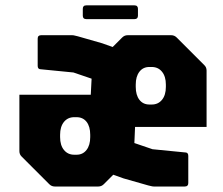

<svg xmlns="http://www.w3.org/2000/svg" viewBox="-20 -678 812 698"><path d="M539 0Q534.5 0 529 -1.5Q523.5 -3 518.5 -4L429 -29.5L329.5 -65Q315.5 -70 315.5 -92.5V-421.5Q315.5 -433.5 324 -441.5L424 -541.5Q432.5 -550 444 -550H602.5Q614 -550 622.5 -541.5L722.5 -441.5Q731 -433.5 731 -421.5V-216.5H471L468.5 -158L534.5 -135.5L656.5 -123.5Q664.5 -122 664.5 -111V-12.5Q664.5 0 652 0ZM179 0Q167.5 0 159 -8.5L59 -108.5Q50.5 -116.5 50.5 -128.5V-333.5H310L313 -392L247 -414.5L125 -426.5Q117 -428 117 -439V-537.5Q117 -550 129.5 -550H242.5Q247 -550 252.5 -548.5Q258 -547 263 -546L352 -520.5L452 -485Q466 -480 466 -457.5V-128.5Q466 -116.5 457.5 -108.5L357.5 -8.5Q349 0 337.5 0ZM250 -115.5H258.5Q281 -115.5 294.5 -132.8Q308 -150 308 -179.5V-188Q308 -218 294.8 -235Q281.5 -252 258 -252H250Q226.5 -252 212.5 -234.8Q198.5 -217.5 198.5 -188V-179.5Q198.5 -150 212.5 -132.8Q226.5 -115.5 250 -115.5ZM523.5 -298H531.5Q555 -298 569 -315.2Q583 -332.5 583 -362V-370.5Q583 -400 569 -417.2Q555 -434.5 531.5 -434.5H523Q500 -434.5 486.8 -417.2Q473.5 -400 473.5 -370.5V-362Q473.5 -332.5 486.8 -315.2Q500 -298 523.5 -298ZM293.5 -608.5Q281 -608.5 281 -621V-646Q281 -658.5 293.5 -658.5H469Q481.5 -658.5 481.5 -646V-621Q481.5 -608.5 469 -608.5Z"/></svg>

Font: Jaro 24pt
Style: Regular
Weight: 400
Designer: Agyei Archer, Celine Hurka, Mirko Velimirović
Version: Version 1.000